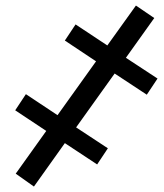

<svg xmlns="http://www.w3.org/2000/svg" viewBox="-20 -666 590 691"><path d="M252 -578.1 366.2 -502.4 469.2 -646 535.2 -601.1 433.1 -458 546.9 -383.3 508.3 -325.2 392.6 -401.4 253.9 -207.5 368.2 -132.3 329.6 -74.2 213.4 -150.9 102.1 5.4 36.6 -41 146.5 -194.8 34.7 -269 73.2 -327.1 187 -251.5 325.7 -445.3 213.4 -520Z"/></svg>

Font: Code New Roman
Style: Italic
Weight: 400
Italic angle: -11°
Monospace: yes
Designer: Sam Radian
Foundry: Code New Roman
Version: Version 1.508 October 19, 2014